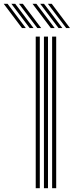

<svg xmlns="http://www.w3.org/2000/svg" viewBox="-142 -993 390 1013"><path d="M133 0V-800H154.5V0ZM46.5 0V-800H68V0ZM89.8 0V-800H111.2V0ZM55 -845 -41.8 -973H-21.5L75.2 -845ZM-26 -845 -122.5 -973H-102.2L-5.8 -845ZM14.5 -845 -82 -973H-61.8L34.8 -845ZM207.2 -845 110.5 -973H130.8L227.2 -845ZM126.2 -845 29.5 -973H49.8L146.5 -845ZM166.8 -845 70 -973H90.2L187 -845Z"/></svg>

Font: Big Shoulders Inline Display
Style: Bold
Weight: 700
Designer: Patric King
Foundry: XO Type Co
Version: Version 1.000